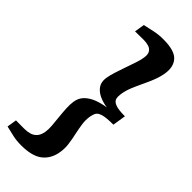

<svg xmlns="http://www.w3.org/2000/svg" viewBox="-320 -907 1120 1120"><g transform="rotate(45 240.0 -347.0)"><path d="M284.5 -859Q376.5 -859 409 -823.2Q441.5 -787.5 431.5 -725Q426 -691 412.5 -657Q399 -623 382.8 -589.5Q366.5 -556 353.2 -523.2Q340 -490.5 335 -459Q331.5 -438 335 -420.5Q338.5 -403 362.5 -392.8Q386.5 -382.5 443 -382.5L430 -300.5Q373.5 -300.5 347 -293.2Q320.5 -286 312 -271.8Q303.5 -257.5 300 -236.5Q295 -205 299.8 -172Q304.5 -139 312 -105.2Q319.5 -71.5 324.2 -37.5Q329 -3.5 323.5 31Q314 94 269.8 129.8Q225.5 165.5 134 165.5Q96 165.5 64 158.2Q32 151 1 143.5L10.5 83.5Q20.5 83.5 33 83.8Q45.5 84 57.8 84Q70 84 79.5 84Q102.5 84 123.2 78.2Q144 72.5 159 56Q174 39.5 179 8.5Q182.5 -12 180.2 -42.2Q178 -72.5 174.2 -106.5Q170.5 -140.5 168.8 -173Q167 -205.5 171 -231Q176.5 -266.5 200 -289.5Q223.5 -312.5 258.2 -325.8Q293 -339 332 -344.5Q294.5 -350 264.5 -364.2Q234.5 -378.5 218.5 -402.5Q202.5 -426.5 207.5 -462.5Q211.5 -487.5 221.5 -519.5Q231.5 -551.5 243.5 -585.2Q255.5 -619 265.5 -649Q275.5 -679 279 -700Q284.5 -732 274.8 -748Q265 -764 246 -769.8Q227 -775.5 204.5 -775.5Q194.5 -775.5 182 -775.2Q169.5 -775 157 -775Q144.5 -775 134.5 -774.5L144.5 -837Q178 -844.5 212.2 -851.8Q246.5 -859 284.5 -859Z"/></g></svg>

Font: Merriweather 20pt Black
Style: Italic
Weight: 900
Italic angle: -7.8°
Version: Version 2.101